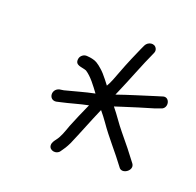

<svg xmlns="http://www.w3.org/2000/svg" viewBox="-84 -643 605 593"><g transform="rotate(20 218.5 -346.5)"><path d="M103 -286 116.3 -289C143.3 -294.7 173.5 -304.3 202.5 -310C191.2 -285.9 176.3 -250.1 168.1 -230C159.9 -207.5 154.4 -190.1 143.4 -176C138.9 -169.8 132.7 -162.7 133.5 -153C134.9 -137 158.8 -132.8 168.4 -147C176.3 -157.8 181.8 -166 189 -181C205.6 -218.9 224.4 -267.9 242.4 -309C251.3 -298.3 259.5 -287.7 267 -277C293.9 -237.8 329.2 -199.9 356.1 -163C368.4 -142.8 403.9 -167.3 389.6 -187C368.6 -214.9 350.2 -238.2 326 -267C307.4 -289.2 294.5 -310.7 275.9 -333C288.3 -337 288.3 -337 300.7 -341C332.6 -351.7 364.4 -360.7 394.8 -370L414.5 -377C438.6 -383.7 429.7 -423 405.3 -413L385.7 -407C348 -394.9 306.8 -382.7 267.7 -369L272.9 -381C294.1 -429.3 313.7 -482.7 335.6 -530C338.1 -535.3 338.3 -540.3 336.1 -545C328.8 -560.7 306.9 -556.7 299.8 -542L293.3 -528L276.3 -489C269.2 -472.3 262.4 -455.3 255.9 -438C248.4 -418.5 242.6 -401.1 233.5 -386C227.3 -394 227.3 -394 221.1 -402C212.3 -413.3 204.2 -422.2 196.9 -428.5C183.2 -440.4 175.6 -446.8 155.2 -450L145.3 -451C134.4 -452.4 123.7 -444.1 122 -434C118 -410.3 142.3 -414.1 156.8 -408C176.4 -395.4 193.7 -371.4 208.8 -351C176.9 -344.7 141.9 -334 113.3 -327L100.1 -325C74.7 -318.8 77.9 -282.9 103 -286Z"/></g></svg>

Font: Just Breathe
Style: Obl2
Weight: 400
Foundry: Cannot Into Space Fonts
Version: Version 0.72